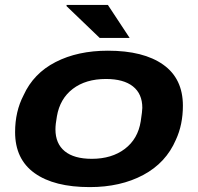

<svg xmlns="http://www.w3.org/2000/svg" viewBox="-20 -744 800 776"><path d="M382.8 -590.8 249 -719.2V-724.1H416L503.9 -590.8ZM342.8 12.2Q198.7 12.2 119.9 -44.2Q41 -100.6 41 -210Q41 -293.5 75.2 -358.9Q115.2 -447.3 204.6 -493.2Q293.9 -539.1 416 -539.1Q560.1 -539.1 639.6 -482.7Q719.2 -426.3 719.2 -316.9Q719.2 -240.2 690.9 -179.2Q650.9 -85.9 559.1 -36.9Q467.3 12.2 342.8 12.2ZM351.1 -102.1Q431.6 -102.1 484.6 -142.3Q537.6 -182.6 548.8 -253.9Q555.2 -295.9 555.2 -308.1Q555.2 -364.7 517.3 -394.8Q479.5 -424.8 408.2 -424.8Q326.7 -424.8 274.4 -385Q222.2 -345.2 210 -273.9Q204.1 -241.7 204.1 -221.2Q204.1 -163.6 241.7 -132.8Q279.3 -102.1 351.1 -102.1Z"/></svg>

Font: Archivo Expanded
Style: Bold Italic
Weight: 700
Width: 7
Italic angle: -10°
Designer: Hector Gatti
Foundry: Omnibus-Type
Version: Version 2.001